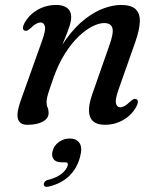

<svg xmlns="http://www.w3.org/2000/svg" viewBox="-20 -488 633 767"><path d="M77.5 -366Q71.6 -368.9 71.7 -376.7Q71.9 -384.5 77.8 -395.9Q96 -428.9 129.8 -448.6Q163.7 -468.2 204.9 -468.2Q232.5 -468.2 248.5 -455.9Q264.4 -443.6 264.4 -419.5Q264.4 -405.2 258.7 -386.6Q252.9 -368 242.3 -341.8Q231.7 -315.6 216.4 -278.6Q201.1 -241.5 181.9 -190L179.9 -211.3Q208.8 -283.7 245.1 -333.1Q281.4 -382.4 320.1 -412.3Q358.8 -442.1 395.8 -455.2Q432.7 -468.2 463 -468.2Q505.2 -468.2 522.8 -450.3Q540.3 -432.3 538.5 -399.3Q536.7 -366.2 520.6 -320.6L453.6 -130.4Q439.5 -91 443.3 -75.2Q447.1 -59.4 460.4 -59.4Q468.6 -59.4 477.9 -64.6Q487.1 -69.7 500.4 -82.5Q508.8 -90.1 514.3 -92.2Q519.8 -94.2 524.9 -91.7Q530.8 -88.8 530.7 -81Q530.5 -73.2 524.6 -61.8Q506.6 -28.8 473.1 -9.2Q439.5 10.5 398.7 10.5Q367.7 10.5 351.9 -3.7Q336.1 -17.8 335.5 -44.9Q334.8 -72 348.1 -110.3L416.6 -306Q434.7 -355.8 429 -375.8Q423.3 -395.9 396.1 -395.9Q375.3 -395.9 348.6 -382.3Q321.9 -368.8 293.7 -341.8Q265.4 -314.8 239.6 -274Q213.8 -233.3 194.3 -179Q183.5 -148.1 177.2 -129.3Q170.9 -110.4 168.5 -99.5Q166 -88.5 166 -80.8Q166 -67.6 170.1 -58.6Q174.2 -49.5 174.2 -36.6Q174.2 -15.2 151.3 -2.4Q128.4 10.5 89.6 10.5Q58.2 10.5 51.6 -13.4Q45 -37.2 63.1 -87.2L148.8 -327.3Q163 -366.7 159.3 -382.5Q155.6 -398.3 142 -398.3Q134.1 -398.3 124.7 -393.2Q115.3 -388.2 102 -375.2Q93.6 -367.8 88.1 -365.7Q82.6 -363.7 77.5 -366ZM227.3 160.5Q203 160.5 193.9 147.5Q184.8 134.5 190.1 115.4Q195.8 93.1 215.4 79.2Q234.9 65.3 258.1 65.3Q284.9 65.3 297.5 83.2Q310 101.2 299.9 138.5Q287.9 184.3 256.6 214.8Q225.2 245.2 175 257.3Q165.2 259.6 160.2 257.1Q155.2 254.5 154.8 248.2Q154.9 242.4 159.4 237.4Q163.9 232.3 173 230.3Q196.5 224.4 212.8 215Q229 205.6 238.5 194.2Q248 182.8 250.6 172Q253.6 160.5 240.8 160.5Z"/></svg>

Font: Fraunces
Style: Italic
Weight: 900
Italic angle: -16°
Version: Version 1.000;[0bf87f6ff]